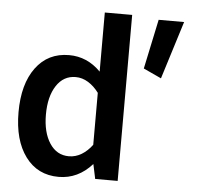

<svg xmlns="http://www.w3.org/2000/svg" viewBox="-52 -779 856 836"><g transform="rotate(5 376.0 -361.0)"><path d="M608.9 -714.4H720.2L641.1 -461.4L563 -497.6ZM36.1 -260.7Q36.1 -383.8 89.1 -455.6Q142.1 -527.3 234.4 -527.3Q313.5 -527.3 372.6 -467.3V-725.6H492.2V0H394L380.4 -64Q318.8 4.9 234.4 4.9Q142.1 4.9 89.1 -66.7Q36.1 -138.2 36.1 -260.7ZM155.8 -260.7Q155.8 -183.1 186.8 -135.7Q217.8 -88.4 271 -88.4Q300.3 -88.4 326.4 -104.2Q352.5 -120.1 372.6 -147.5V-374.5Q352.1 -402.3 325.9 -418.5Q299.8 -434.6 271 -434.6Q217.8 -434.6 186.8 -387Q155.8 -339.4 155.8 -260.7Z"/></g></svg>

Font: Estedad-FD SemiBold
Style: Regular
Weight: 600
Designer: Amin Abedi
Version: Version 7.3